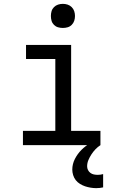

<svg xmlns="http://www.w3.org/2000/svg" viewBox="-20 -753 640 996"><path d="M99 0V-74H267V-447H115V-520H349V-74H501V0ZM306 -608Q293 -608 281 -611.5Q269 -615 260 -624Q251 -633 247.5 -645Q244 -657 244 -670Q244 -683 247.5 -695Q251 -707 260 -716Q269 -725 281 -729Q293 -733 306 -733Q319 -733 331 -729Q343 -725 352 -716Q361 -707 365 -695Q369 -683 369 -670Q369 -657 365 -645Q361 -633 352 -624Q343 -615 331 -611.5Q319 -608 306 -608ZM479 223Q465 223 450 220.5Q435 218 421.5 213.5Q408 209 395 201Q382 193 373 181.5Q364 170 359.5 155.5Q355 141 355 127Q355 98 368.5 71.5Q382 45 402.5 24.5Q423 4 448.5 -10.5Q474 -25 501 -35V0Q487 9 475.5 21Q464 33 454.5 47.5Q445 62 438.5 77.5Q432 93 432 110Q432 120 436.5 129Q441 138 449 144Q457 150 467 152Q477 154 487 154Q494 154 501.5 153Q509 152 515 150V219Q507 221 497.5 222Q488 223 479 223Z"/></svg>

Font: R Plex Mono
Style: Regular
Weight: 400
Monospace: yes
Designer: Belleve Invis
Foundry: Belleve Invis
Version: Version 31.8.0